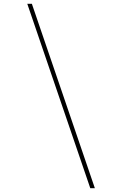

<svg xmlns="http://www.w3.org/2000/svg" viewBox="-20 -843 640 1006"><path d="M453 143 123 -823H147L477 143Z"/></svg>

Font: Iosevka Etoile Thin
Style: Italic
Weight: 100
Italic angle: -9°
Designer: Belleve Invis
Foundry: Belleve Invis
Version: Version 22.1.2; ttfautohint (v1.8.4)